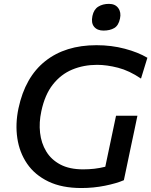

<svg xmlns="http://www.w3.org/2000/svg" viewBox="-20 -960 782 992"><path d="M400.5 11.5Q300 11.5 230 -22.2Q160 -56 120.2 -114Q80.5 -172 69.5 -246Q58.5 -320 75.5 -400.5Q110 -562 213.8 -644.2Q317.5 -726.5 478.5 -726.5Q556 -726.5 624.8 -708.2Q693.5 -690 741.5 -661.5L708.5 -554Q648 -595 590 -610Q532 -625 481.5 -625Q412 -625 353.2 -600.5Q294.5 -576 253 -523.2Q211.5 -470.5 193.5 -385Q181 -327.5 187 -274Q193 -220.5 218.8 -177.8Q244.5 -135 291.8 -110Q339 -85 409.5 -85Q439.5 -85 467.8 -88.2Q496 -91.5 524 -98.5Q530 -126.5 535.2 -151.8Q540.5 -177 546 -203Q556 -251 563.8 -287.5Q571.5 -324 579.5 -362H690Q682 -324 674.5 -287.5Q667 -251 656.5 -203Q648 -162.5 639.5 -121.8Q631 -81 620 -29Q582 -12.5 522.5 -0.5Q463 11.5 400.5 11.5ZM514.5 -802Q482.5 -802 466.2 -821.8Q450 -841.5 457.5 -877.5Q464.5 -911 487.5 -925.5Q510.5 -940 543 -940Q575.5 -940 591.2 -918Q607 -896 600 -864Q592.5 -828 570.2 -815Q548 -802 514.5 -802Z"/></svg>

Font: Commissioner Medium
Style: Italic
Weight: 500
Italic angle: -12°
Designer: Kostas Bartsokas
Foundry: Kostas Bartsokas
Version: Version 1.000; ttfautohint (v1.8.3)